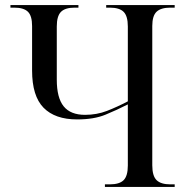

<svg xmlns="http://www.w3.org/2000/svg" viewBox="-20 -734 740 754"><path d="M392 0V-10H411Q449 -10 465.5 -26.5Q482 -43 482 -84V-324Q439 -302 394 -283.5Q349 -265 283 -265Q196 -265 151 -311Q106 -357 106 -457V-632Q106 -672 89.5 -688Q73 -704 36 -704H21V-714H288V-704H273Q236 -704 219.5 -687.5Q203 -671 203 -630V-421Q203 -350 230 -316.5Q257 -283 314 -283Q360 -283 400 -298.5Q440 -314 482 -336V-630Q482 -671 465.5 -687.5Q449 -704 411 -704H397V-714H666V-704H649Q612 -704 595 -688Q578 -672 578 -632V-85Q578 -43 595 -26.5Q612 -10 649 -10H666V0Z"/></svg>

Font: Noto Serif Display SemiCondensed
Style: Regular
Weight: 400
Width: 4
Designer: Monotype Design Team
Foundry: Monotype Imaging Inc.
Version: Version 2.009